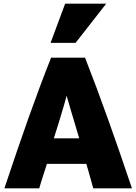

<svg xmlns="http://www.w3.org/2000/svg" viewBox="-20 -1019 743 1052"><path d="M703 13H491C463 -90 458 -103 453 -121H237C224 -78 207 -30 195 13H4C96 -262 174 -487 260 -703H446C531 -486 610 -263 703 13ZM414 -261C396 -319 381 -375 364 -429C355 -460 348 -486 345 -494C343 -488 336 -463 329 -437C313 -380 294 -322 275 -261ZM394 -784H257L337 -999H562Z"/></svg>

Font: Repo Black
Style: Regular
Weight: 900
Designer: Stefan Peev
Foundry: Context Ltd
Version: Version 1.502